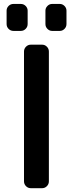

<svg xmlns="http://www.w3.org/2000/svg" viewBox="-20 -982 367 980"><path d="M136.7 -21.5Q123 -21.5 112.8 -31.7Q102.5 -42 102.5 -56.6V-718.8Q102.5 -733.4 112.8 -743.7Q123 -753.9 136.7 -753.9H195.3Q209 -753.9 219.2 -743.7Q229.5 -733.4 229.5 -718.8V-56.6Q229.5 -42 219.2 -31.7Q209 -21.5 195.3 -21.5ZM48.8 -824.2Q34.2 -824.2 23.9 -834.5Q13.7 -844.7 13.7 -859.4V-927.7Q13.7 -941.4 23.9 -951.7Q34.2 -961.9 48.8 -961.9H85.9Q100.6 -961.9 110.8 -951.7Q121.1 -941.4 121.1 -927.7V-859.4Q121.1 -844.7 110.8 -834.5Q100.6 -824.2 85.9 -824.2ZM246.1 -824.2Q232.4 -824.2 222.2 -834.5Q211.9 -844.7 211.9 -859.4V-927.7Q211.9 -941.4 222.2 -951.7Q232.4 -961.9 246.1 -961.9H285.2Q298.8 -961.9 309.1 -951.7Q319.3 -941.4 319.3 -927.7V-859.4Q319.3 -844.7 309.1 -834.5Q298.8 -824.2 285.2 -824.2Z"/></svg>

Font: Gen Jyuu GothicL Medium
Style: Regular
Weight: 500
Designer: [Source Han Sans]
Ryoko NISHIZUKA  (kana & ideographs); Paul D. Hunt (Latin, Greek & Cyrillic); Wenlong ZHANG  (bopomofo
Version: Version 1.002.20150607